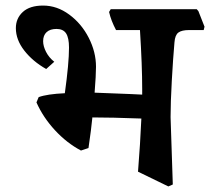

<svg xmlns="http://www.w3.org/2000/svg" viewBox="-20 -616 755 690"><path d="M712 -508H660Q633 -508 621 -499Q609 -490 607 -464Q602 -408 597.5 -327.5Q593 -247 593 -195L601 47L585 54L476 1Q484 -99 488 -190Q380 -194 312 -194Q308 -152 298 -84L271 -75Q220 -102 177.5 -148Q135 -194 111 -248L119 -267Q149 -278 213 -281Q228 -389 228 -445Q228 -480 217.5 -496Q207 -512 183 -512Q160 -512 147.5 -500.5Q135 -489 135 -468Q135 -450 145.5 -429.5Q156 -409 175 -394L146 -368Q98 -395 67.5 -434Q37 -473 37 -515Q37 -550 62 -573Q87 -596 135 -596Q185 -596 229 -563.5Q273 -531 299 -480Q325 -429 325 -376Q325 -346 320 -283L449 -278L491 -276V-297Q491 -380 483 -508H397Q379 -542 372 -573L378 -583H687L693 -576L715 -520Z"/></svg>

Font: Sahitya
Style: Bold
Weight: 700
Designer: Juan Pablo del Peral
Foundry: Juan Pablo del Peral (http://www.huertatipografica.com)
Version: Version 1.001;PS 001.000;hotconv 1.0.70;makeotf.lib2.5.58329